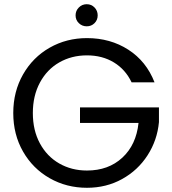

<svg xmlns="http://www.w3.org/2000/svg" viewBox="-20 -886 818 912"><path d="M605 -495Q576 -556 521 -589.5Q466 -623 393 -623Q320 -623 261.5 -589.5Q203 -556 169.5 -493.5Q136 -431 136 -349Q136 -267 169.5 -205Q203 -143 261.5 -109.5Q320 -76 393 -76Q495 -76 561 -137Q627 -198 638 -302H360V-376H735V-306Q727 -220 681 -148.5Q635 -77 560 -35.5Q485 6 393 6Q296 6 216 -39.5Q136 -85 89.5 -166Q43 -247 43 -349Q43 -451 89.5 -532.5Q136 -614 216 -659.5Q296 -705 393 -705Q504 -705 589.5 -650Q675 -595 714 -495ZM392 -761Q370 -761 354.5 -776Q339 -791 339 -813Q339 -835 354.5 -850.5Q370 -866 392 -866Q414 -866 429 -850.5Q444 -835 444 -813Q444 -791 429 -776Q414 -761 392 -761Z"/></svg>

Font: A Bank Premium Regular
Style: Regular
Weight: 400
Designer: Ninad Kale (Devanagari), Jonny Pinhorn (Latin), Htun Naung (Myanmar)
Foundry: Indian Type Foundry
Version: 4.004